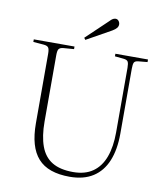

<svg xmlns="http://www.w3.org/2000/svg" viewBox="-99 -1001 943 1096"><g transform="rotate(10 373.0 -453.0)"><path d="M379 14Q317 14 271 -2Q225 -18 195.5 -51Q166 -84 151.5 -134.5Q137 -185 137 -254V-656Q137 -682 130.5 -691.5Q124 -701 104 -703L42 -708V-723H278V-708L214 -703Q198 -701 191 -692.5Q184 -684 184 -656V-272Q184 -187 205 -129.5Q226 -72 272 -44Q318 -16 394 -16Q463 -16 508 -47.5Q553 -79 575 -138.5Q597 -198 597 -282V-656Q597 -681 591.5 -691Q586 -701 566 -703L515 -708V-723H704V-708L651 -703Q632 -701 627 -691Q622 -681 622 -655V-279Q622 -186 595 -120.5Q568 -55 514 -20.5Q460 14 379 14ZM332 -771 324 -782 446 -898Q459 -912 467 -916Q475 -920 482 -920Q493 -920 500 -911Q507 -902 507 -891Q507 -880 499.5 -870.5Q492 -861 475 -851Z"/></g></svg>

Font: Literata 60pt ExtraLight
Style: Regular
Weight: 250
Designer: Latin by Veronika Burian and Jose Scaglione. Greek by Irene Vlachou. Cyrillic by Vera Evstafieva.
Foundry: TypeTogether
Version: Version 3.103;gftools[0.9.29]